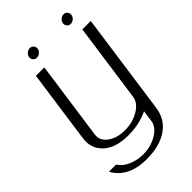

<svg xmlns="http://www.w3.org/2000/svg" viewBox="-325 -1024 1339 1339"><g transform="rotate(-45 344.0 -354.5)"><path d="M494.1 42 505.9 -42Q418 0 312.5 0Q185.5 0 122.1 -59.6Q58.6 -119.1 71.3 -209L147.5 -750H230.5L148.4 -168Q141.6 -115.2 190.9 -78.6Q240.2 -42 318.4 -42Q396.5 -42 456.5 -78.6Q516.6 -115.2 523.4 -168L605.5 -750H688.5L583 0Q569.3 99.6 490.7 153.8Q412.1 208 283.2 208Q189.5 208 127 174.3Q64.5 140.6 35.2 83H106.4Q125 119.1 176.8 143.1Q228.5 167 289.1 167Q366.2 167 426.8 130.4Q487.3 93.8 494.1 42ZM586.9 -917Q604.5 -917 614.7 -904.8Q625 -892.6 623 -875Q621.1 -858.4 606.9 -846.2Q592.8 -834 575.2 -834Q558.6 -834 548.3 -846.2Q538.1 -858.4 540 -875Q542 -892.6 556.2 -904.8Q570.3 -917 586.9 -917ZM290 -875Q288.1 -858.4 273.4 -846.2Q258.8 -834 242.2 -834Q225.6 -834 214.8 -846.2Q204.1 -858.4 206.1 -875Q208 -892.6 222.7 -904.8Q237.3 -917 253.9 -917Q270.5 -917 281.2 -904.8Q292 -892.6 290 -875Z"/></g></svg>

Font: okolaks
Style: RegularItalic
Weight: 500
Italic angle: -8°
Version: Version 000.6.0